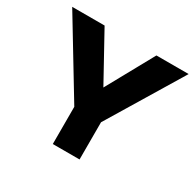

<svg xmlns="http://www.w3.org/2000/svg" viewBox="-146 -836 1024 1001"><g transform="rotate(30 366.5 -335.0)"><path d="M16 -670 286 -224V0H447V-224L717 -670H523L367 -387L211 -670Z"/></g></svg>

Font: LT Wave Alt Black
Style: Regular
Weight: 900
Designer: Daniel Lyons
Version: Version 2.5 (Glyphs App)